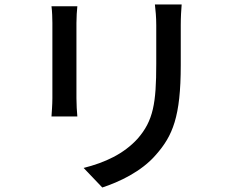

<svg xmlns="http://www.w3.org/2000/svg" viewBox="-20 -786 1040 854"><path d="M788 -766H669C672 -740 675 -710 675 -674C675 -635 675 -546 675 -502C675 -327 662 -249 592 -169C530 -101 447 -63 352 -39L435 48C508 24 609 -22 674 -98C748 -182 784 -267 784 -496C784 -539 784 -629 784 -674C784 -710 786 -740 788 -766ZM324 -758H209C212 -737 213 -702 213 -684C213 -648 213 -398 213 -349C213 -320 210 -285 209 -268H324C322 -288 320 -323 320 -349C320 -397 320 -648 320 -684C320 -712 322 -737 324 -758Z"/></svg>

Font: ChiuKong Gothic CL Medium
Style: Regular
Weight: 500
Designer: Ryoko NISHIZUKA 西塚涼子 (kana, bopomofo & ideographs); Paul D. Hunt (Latin, Greek & Cyrillic); Sandoll Communications 산돌커뮤니
Foundry: Adobe
Version: Version 1.300